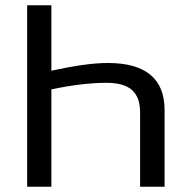

<svg xmlns="http://www.w3.org/2000/svg" viewBox="-20 -708 707 728"><path d="M604 0H511.2V-280.8Q511.2 -339.8 480.2 -366.9Q449.2 -394 383.8 -394Q293 -394 174.8 -369.1V0H83V-688H174.8V-439.9Q308.6 -469.2 388.2 -469.2Q604 -469.2 604 -291Z"/></svg>

Font: Libra Sans Modern
Style: Regular
Weight: 400
Foundry: Stefan Peev, Context Ltd
Version: Version 1.000